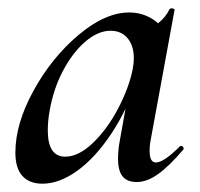

<svg xmlns="http://www.w3.org/2000/svg" viewBox="-20 -429 481 462"><path d="M17 -62Q17 -131 60.5 -210.5Q104 -290 168.5 -344.5Q233 -399 291 -399Q324 -399 351 -380.5Q378 -362 381 -326L327 -357Q343 -359 361 -373.5Q379 -388 388 -407Q390 -409 393 -409Q396 -409 398.5 -407.5Q401 -406 400 -405L342 -89Q340 -80 340 -66Q340 -38 355 -38Q374 -38 413 -77Q414 -78 416 -78Q419 -78 421 -74.5Q423 -71 421 -69Q388 -30 361 -10.5Q334 9 309 9Q286 9 275 -4.5Q264 -18 264 -47Q264 -68 268 -89L293 -229L313 -246Q288 -168 249 -109Q210 -50 166.5 -18.5Q123 13 82 13Q51 13 34 -5.5Q17 -24 17 -62ZM299 -261Q302 -276 302 -289Q302 -319 287 -337Q272 -355 246 -355Q216 -355 185.5 -329Q155 -303 131.5 -258.5Q108 -214 99 -160Q95 -137 95 -115Q95 -52 137 -52Q169 -52 203.5 -85Q238 -118 264 -167.5Q290 -217 299 -261Z"/></svg>

Font: Cormorant Garamond SemiBold
Style: Italic
Weight: 600
Italic angle: -10°
Designer: Christian Thalmann (Catharsis Fonts)
Foundry: Catharsis Fonts
Version: Version 4.000